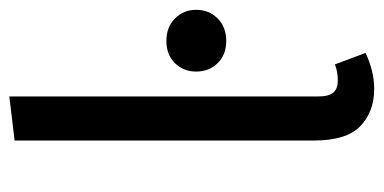

<svg xmlns="http://www.w3.org/2000/svg" viewBox="-220 -570 802 401"><g transform="rotate(-90 180.5 -369.0)"><path d="M271 -6Q254 2 235 7Q216 12 196 12Q148 12 118 -17Q88 -46 88 -114V-739L180 -750V-106Q180 -83 188 -73.5Q196 -64 213 -64Q232 -64 247 -70ZM361 -360Q361 -333 343 -315Q325 -297 296 -297Q267 -297 249.5 -315Q232 -333 232 -360Q232 -386 249.5 -404Q267 -422 296 -422Q325 -422 343 -404Q361 -386 361 -360Z"/></g></svg>

Font: Feura Sans
Style: Regular
Weight: 400
Designer: Carrois Corporate & Edenspiekermann
Foundry: Carrois Corporate GbR & Edenspiekermann AG
Version: Version 1.001